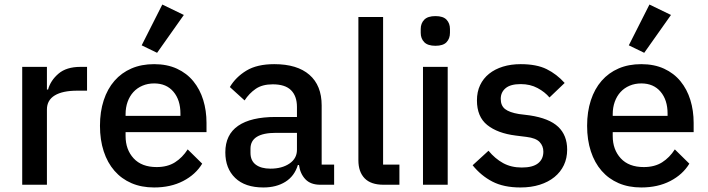

<svg xmlns="http://www.w3.org/2000/svg" viewBox="-20 -815 3123 847"><path d="M78 0V-520H187V-420H192Q203 -460 238 -490Q273 -520 335 -520H364V-415H321Q256 -415 221.5 -394Q187 -373 187 -332V0Z M660 12Q604 12 560 -7Q516 -26 485 -61.5Q454 -97 437.5 -147.5Q421 -198 421 -260Q421 -322 437.5 -372.5Q454 -423 485 -458.5Q516 -494 560 -513Q604 -532 660 -532Q717 -532 760.5 -512Q804 -492 833 -456.5Q862 -421 876.5 -374Q891 -327 891 -273V-232H534V-215Q534 -155 569.5 -116.5Q605 -78 671 -78Q719 -78 752 -99Q785 -120 808 -156L872 -93Q843 -45 788 -16.5Q733 12 660 12ZM660 -447Q632 -447 608.5 -437Q585 -427 568.5 -409Q552 -391 543 -366Q534 -341 534 -311V-304H776V-314Q776 -374 745 -410.5Q714 -447 660 -447ZM673 -582 605 -615 696 -795 791 -749Z M1393 0Q1350 0 1327 -24.5Q1304 -49 1299 -87H1294Q1279 -38 1239 -13Q1199 12 1142 12Q1061 12 1017.5 -30Q974 -72 974 -143Q974 -221 1030.5 -260Q1087 -299 1196 -299H1290V-343Q1290 -391 1264 -417Q1238 -443 1183 -443Q1137 -443 1108 -423Q1079 -403 1059 -372L994 -431Q1020 -475 1067 -503.5Q1114 -532 1190 -532Q1291 -532 1345 -485Q1399 -438 1399 -350V-89H1454V0ZM1173 -71Q1224 -71 1257 -93.5Q1290 -116 1290 -154V-229H1198Q1085 -229 1085 -159V-141Q1085 -106 1108.5 -88.5Q1132 -71 1173 -71Z M1672 0Q1616 0 1588.5 -28.5Q1561 -57 1561 -108V-740H1670V-89H1742V0Z M1901 -613Q1867 -613 1851.5 -629Q1836 -645 1836 -670V-687Q1836 -712 1851.5 -728Q1867 -744 1901 -744Q1935 -744 1950 -728Q1965 -712 1965 -687V-670Q1965 -645 1950 -629Q1935 -613 1901 -613ZM1846 -520H1955V0H1846Z M2276 12Q2202 12 2152 -14Q2102 -40 2065 -86L2135 -150Q2164 -115 2199.5 -95.5Q2235 -76 2282 -76Q2330 -76 2353.5 -94.5Q2377 -113 2377 -146Q2377 -171 2360.5 -188.5Q2344 -206 2303 -211L2255 -217Q2175 -227 2129.5 -263.5Q2084 -300 2084 -372Q2084 -410 2098 -439.5Q2112 -469 2137.5 -489.5Q2163 -510 2198.5 -521Q2234 -532 2277 -532Q2347 -532 2391.5 -510Q2436 -488 2471 -449L2404 -385Q2384 -409 2351.5 -426.5Q2319 -444 2277 -444Q2232 -444 2210.5 -426Q2189 -408 2189 -379Q2189 -349 2208 -334Q2227 -319 2269 -312L2317 -306Q2403 -293 2442.5 -255.5Q2482 -218 2482 -155Q2482 -117 2467.5 -86.5Q2453 -56 2426 -34Q2399 -12 2361 0Q2323 12 2276 12Z M2809 12Q2753 12 2709 -7Q2665 -26 2634 -61.5Q2603 -97 2586.5 -147.5Q2570 -198 2570 -260Q2570 -322 2586.5 -372.5Q2603 -423 2634 -458.5Q2665 -494 2709 -513Q2753 -532 2809 -532Q2866 -532 2909.5 -512Q2953 -492 2982 -456.5Q3011 -421 3025.5 -374Q3040 -327 3040 -273V-232H2683V-215Q2683 -155 2718.5 -116.5Q2754 -78 2820 -78Q2868 -78 2901 -99Q2934 -120 2957 -156L3021 -93Q2992 -45 2937 -16.5Q2882 12 2809 12ZM2809 -447Q2781 -447 2757.5 -437Q2734 -427 2717.5 -409Q2701 -391 2692 -366Q2683 -341 2683 -311V-304H2925V-314Q2925 -374 2894 -410.5Q2863 -447 2809 -447ZM2822 -582 2754 -615 2845 -795 2940 -749Z"/></svg>

Font: IBM Plex Sans Thai Medium
Style: Regular
Weight: 500
Designer: Mike Abbink, Paul van der Laan, Pieter van Rosmalen, Ben Mitchell, Mark Frömberg
Foundry: Bold Monday
Version: Version 1.1